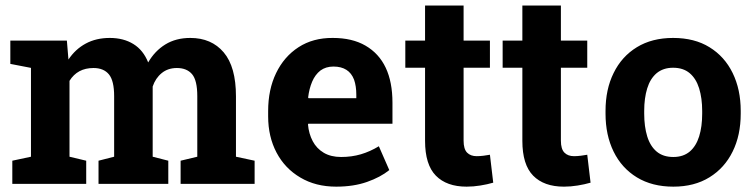

<svg xmlns="http://www.w3.org/2000/svg" viewBox="-20 -678 2784 708"><path d="M236.3 -100.1 297.9 -85.4V0H25.4V-85.4L94.2 -100.1V-427.7L18.1 -442.4V-528.3H226.6L232.4 -458.5Q257.8 -496.6 296.1 -517.3Q334.5 -538.1 384.8 -538.1Q435.5 -538.1 471.9 -515.6Q508.3 -493.2 526.4 -447.8Q550.8 -490.2 589.8 -514.2Q628.9 -538.1 681.6 -538.1Q759.8 -538.1 804.9 -484.9Q850.1 -431.6 850.1 -322.8V-100.1L918.9 -85.4V0H646V-85.4L707.5 -100.1V-323.2Q707.5 -381.8 688.2 -404.5Q668.9 -427.2 632.3 -427.2Q599.1 -427.2 576.2 -408.4Q553.2 -389.6 543 -358.9V-100.1L600.6 -85.4V0H343.3V-85.4L400.9 -100.1V-323.2Q400.9 -380.4 381.6 -403.8Q362.3 -427.2 324.7 -427.2Q265.6 -427.2 236.3 -379.9Z M1219.7 10.3Q1144 10.3 1087.4 -23.4Q1030.8 -56.6 999.8 -115.2Q968.8 -173.8 968.8 -249V-268.6Q968.8 -347.7 998 -408.2Q1027.3 -469.2 1080.8 -503.9Q1134.3 -538.6 1207 -538.1Q1278.8 -538.1 1327.6 -509.8Q1427.2 -452.1 1427.2 -299.3V-221.7H1116.7L1115.7 -218.8Q1118.7 -184.6 1133.3 -157.2Q1147.5 -130.4 1173.8 -114.7Q1200.2 -99.1 1237.8 -99.1Q1276.9 -99.1 1310.8 -109.1Q1344.7 -119.1 1377 -138.7L1415.5 -50.8Q1382.8 -24.4 1333.3 -7.1Q1283.7 10.3 1219.7 10.3ZM1116.2 -318.4 1117.7 -315.9H1293.9V-328.6Q1293.9 -360.4 1285.6 -384.3Q1267.1 -432.6 1209.5 -432.6Q1181.6 -432.6 1161.6 -418Q1142.1 -402.8 1131.1 -377Q1120.1 -351.1 1116.2 -318.4Z M1700.7 10.3Q1627 10.3 1587.2 -30.3Q1547.4 -70.8 1547.4 -158.7V-428.2H1474.6V-528.3H1547.4V-657.7H1689.5V-528.3H1786.6V-428.2H1689.5V-159.2Q1689.5 -128.4 1702.4 -115.2Q1715.3 -102.1 1737.8 -102.1Q1749.5 -102.1 1763.2 -103.8Q1776.9 -105.5 1786.6 -107.4L1798.8 -4.4Q1776.9 2 1751.2 6.1Q1725.6 10.3 1700.7 10.3Z M2059.6 10.3Q1985.8 10.3 1946 -30.3Q1906.2 -70.8 1906.2 -158.7V-428.2H1833.5V-528.3H1906.2V-657.7H2048.3V-528.3H2145.5V-428.2H2048.3V-159.2Q2048.3 -128.4 2061.3 -115.2Q2074.2 -102.1 2096.7 -102.1Q2108.4 -102.1 2122.1 -103.8Q2135.7 -105.5 2145.5 -107.4L2157.7 -4.4Q2135.7 2 2110.1 6.1Q2084.5 10.3 2059.6 10.3Z M2462.9 10.3Q2384.8 10.3 2328.6 -23.9Q2272.5 -58.1 2242.7 -118.9Q2212.9 -179.7 2212.9 -258.8V-269Q2212.9 -348.6 2242.7 -408.7Q2272.5 -469.7 2328.4 -503.9Q2384.3 -538.1 2461.9 -538.1Q2541 -538.1 2596.2 -503.9Q2651.9 -469.7 2681.6 -408.9Q2711.4 -348.1 2711.4 -269V-258.8Q2711.4 -179.2 2681.6 -119.1Q2651.9 -58.6 2596.2 -24.2Q2540.5 10.3 2462.9 10.3ZM2462.9 -99.1Q2499.5 -99.1 2523.4 -119.1Q2546.9 -139.2 2558.1 -175Q2569.3 -210.9 2569.3 -258.8V-269Q2569.3 -315.4 2558.1 -352.1Q2546.9 -388.2 2523.2 -408.2Q2499.5 -428.2 2461.9 -428.2Q2425.8 -428.2 2401.4 -408.2Q2377.4 -387.7 2366.5 -351.8Q2355.5 -315.9 2355.5 -269V-258.8Q2355.5 -211.4 2366.7 -174.8Q2377.9 -138.7 2401.6 -118.9Q2425.3 -99.1 2462.9 -99.1Z"/></svg>

Font: Suwannaphum
Style: Bold
Weight: 700
Designer: Danh Hong
Version: Version 8.002; ttfautohint (v1.8.3)